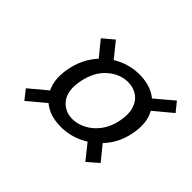

<svg xmlns="http://www.w3.org/2000/svg" viewBox="-94 -742 728 728"><g transform="rotate(45 269.5 -378.0)"><path d="M329 -553Q378 -553 413 -531.5Q448 -510 463.5 -470.5Q479 -431 468 -377Q458 -324 426.5 -284.5Q395 -245 351 -223Q307 -201 258 -201Q183 -201 145 -249.5Q107 -298 123 -377Q134 -431 164.5 -470.5Q195 -510 238 -531.5Q281 -553 329 -553ZM319 -502Q275 -502 238 -469.5Q201 -437 189 -377Q177 -317 201.5 -285Q226 -253 268 -253Q296 -253 323.5 -267.5Q351 -282 371.5 -309.5Q392 -337 400 -377Q408 -417 399 -445Q390 -473 368.5 -487.5Q347 -502 319 -502ZM194 -465 128 -546 172 -583 237 -502ZM402 -501 499 -583 529 -546 428 -462ZM398 -290 462 -211 418 -173 355 -252ZM190 -256 91 -173 61 -211 159 -293Z"/></g></svg>

Font: Albert Sans
Style: Italic
Weight: 400
Italic angle: -11.25°
Designer: Andreas Rasmussen
Foundry: a.Foundry
Version: Version 1.025